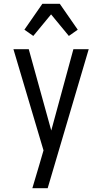

<svg xmlns="http://www.w3.org/2000/svg" viewBox="-20 -780 540 1015"><path d="M151 215Q160 185 169 154.5Q178 124 187 94L210 15L51 -520H132L251 -90L368 -520H449L232 215ZM156 -590 109 -623 204 -760H296L391 -623L344 -590L250 -704Z"/></svg>

Font: HulyMono
Style: Regular
Weight: 400
Monospace: yes
Designer: Belleve Invis
Foundry: Belleve Invis
Version: Version 33.2.5; ttfautohint (v1.8.4)